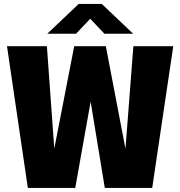

<svg xmlns="http://www.w3.org/2000/svg" viewBox="-20 -928 890 948"><path d="M117.5 0 14.5 -700H211.5L248 -194L346.5 -700H502.5L599.5 -193.5L638.5 -700H835.5L731.5 0H497.5L427.5 -426L351.5 0ZM213.5 -761.5 368.5 -908.5H482.5L637.5 -761.5H495.5L425.5 -835.5L355.5 -761.5Z"/></svg>

Font: Trispace ExtraBold
Style: Regular
Weight: 800
Designer: Tyler Finck
Foundry: Etcetera Type Company
Version: Version 1.210; ttfautohint (v1.8.3)